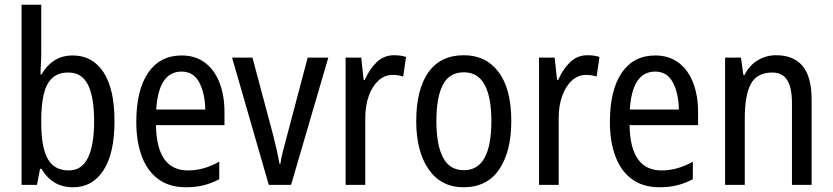

<svg xmlns="http://www.w3.org/2000/svg" viewBox="-20 -780 3513 810"><path d="M154 -553Q154 -531 152.5 -508.5Q151 -486 151 -466H155Q177 -504 209.5 -525Q242 -546 287 -546Q370 -546 416.5 -475.5Q463 -405 463 -269Q463 -133 416.5 -61.5Q370 10 289 10Q243 10 210 -10Q177 -30 155 -68H149L136 0H71V-760H154ZM269 -474Q224 -474 199 -449.5Q174 -425 164 -380Q154 -335 154 -275V-260Q154 -160 181 -110.5Q208 -61 271 -61Q377 -61 377 -270Q377 -371 351 -422.5Q325 -474 269 -474Z M746 -546Q805 -546 845.5 -515Q886 -484 906.5 -430Q927 -376 927 -308V-252H638Q641 -61 773 -61Q840 -61 905 -98V-24Q873 -7 839.5 1.5Q806 10 765 10Q694 10 647.5 -24.5Q601 -59 578 -121Q555 -183 555 -265Q555 -400 605 -473Q655 -546 746 -546ZM746 -478Q649 -478 639 -318H846Q845 -385 821 -431.5Q797 -478 746 -478Z M1114 0 959 -537H1045L1130 -219Q1138 -188 1146 -153.5Q1154 -119 1159 -89H1163Q1165 -108 1173 -139.5Q1181 -171 1190 -204L1278 -537H1365L1208 0Z M1642 -547Q1654 -547 1667 -545.5Q1680 -544 1693 -540L1681 -457Q1661 -464 1636 -464Q1603 -464 1577 -440.5Q1551 -417 1536 -376Q1521 -335 1521 -282V0H1438V-537H1504L1514 -443H1519Q1539 -489 1569.5 -518Q1600 -547 1642 -547Z M2137 -269Q2137 -141 2086 -65.5Q2035 10 1935 10Q1841 10 1788.5 -65.5Q1736 -141 1736 -269Q1736 -402 1787 -474.5Q1838 -547 1937 -547Q2030 -547 2083.5 -476Q2137 -405 2137 -269ZM1821 -269Q1821 -169 1849 -115.5Q1877 -62 1937 -62Q1996 -62 2024.5 -114.5Q2053 -167 2053 -269Q2053 -370 2024.5 -422.5Q1996 -475 1937 -475Q1876 -475 1848.5 -422.5Q1821 -370 1821 -269Z M2458 -547Q2470 -547 2483 -545.5Q2496 -544 2509 -540L2497 -457Q2477 -464 2452 -464Q2419 -464 2393 -440.5Q2367 -417 2352 -376Q2337 -335 2337 -282V0H2254V-537H2320L2330 -443H2335Q2355 -489 2385.5 -518Q2416 -547 2458 -547Z M2744 -546Q2803 -546 2843.5 -515Q2884 -484 2904.5 -430Q2925 -376 2925 -308V-252H2636Q2639 -61 2771 -61Q2838 -61 2903 -98V-24Q2871 -7 2837.5 1.5Q2804 10 2763 10Q2692 10 2645.5 -24.5Q2599 -59 2576 -121Q2553 -183 2553 -265Q2553 -400 2603 -473Q2653 -546 2744 -546ZM2744 -478Q2647 -478 2637 -318H2844Q2843 -385 2819 -431.5Q2795 -478 2744 -478Z M3254 -547Q3328 -547 3366 -501.5Q3404 -456 3404 -360V0H3321V-347Q3321 -410 3301 -442Q3281 -474 3238 -474Q3174 -474 3148 -426.5Q3122 -379 3122 -279V0H3039V-537H3106L3116 -464H3121Q3141 -504 3176.5 -525.5Q3212 -547 3254 -547Z"/></svg>

Font: Noto Sans Lao Condensed
Style: Regular
Weight: 400
Width: 3
Designer: Monotype Design Team
Foundry: Monotype Imaging Inc.
Version: Version 2.003; ttfautohint (v1.8.4.7-5d5b)